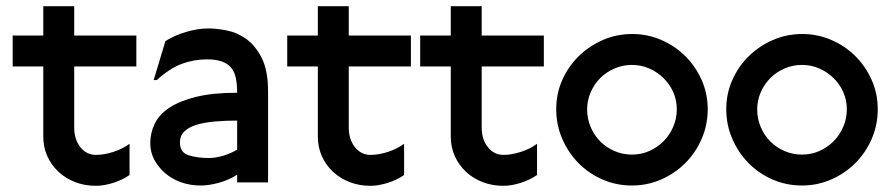

<svg xmlns="http://www.w3.org/2000/svg" viewBox="-20 -590 2888 621"><path d="M421 -375H220V-178Q220 -139 240 -114Q260 -89 290 -89Q316 -89 346 -98.5Q376 -108 399 -125V-24Q376 -8 346 1.5Q316 11 290 11Q254 11 223 -1Q192 -13 169 -34.5Q146 -56 133 -85Q120 -114 120 -148V-375H21V-475H120V-570H220V-475H421Z M747 -106V-200Q709 -200 675 -197Q641 -194 616 -186.5Q591 -179 576.5 -165Q562 -151 562 -129Q562 -97 589.5 -88Q617 -79 656 -79Q678 -79 702.5 -86.5Q727 -94 747 -106ZM847 0H747V-25Q721 -8 688.5 1Q656 10 629 10Q595 10 565.5 -0.5Q536 -11 514 -30Q492 -49 479 -73.5Q466 -98 466 -127Q466 -160 480.5 -190Q495 -220 528.5 -242Q562 -264 615.5 -277Q669 -290 747 -290Q747 -316 743 -336.5Q739 -357 728 -370.5Q717 -384 698 -391Q679 -398 650 -398Q607 -398 568 -383.5Q529 -369 487 -331H477L515 -457Q543 -475 581 -486.5Q619 -498 654 -498Q680 -498 713.5 -491.5Q747 -485 776.5 -464Q806 -443 826.5 -402.5Q847 -362 847 -295Z M1309 -375H1108V-178Q1108 -139 1128 -114Q1148 -89 1178 -89Q1204 -89 1234 -98.5Q1264 -108 1287 -125V-24Q1264 -8 1234 1.5Q1204 11 1178 11Q1142 11 1111 -1Q1080 -13 1057 -34.5Q1034 -56 1021 -85Q1008 -114 1008 -148V-375H909V-475H1008V-570H1108V-475H1309Z M1739 -375H1538V-178Q1538 -139 1558 -114Q1578 -89 1608 -89Q1634 -89 1664 -98.5Q1694 -108 1717 -125V-24Q1694 -8 1664 1.5Q1634 11 1608 11Q1572 11 1541 -1Q1510 -13 1487 -34.5Q1464 -56 1451 -85Q1438 -114 1438 -148V-375H1339V-475H1438V-570H1538V-475H1739Z M2169 -237Q2169 -266 2157.5 -292Q2146 -318 2126 -337.5Q2106 -357 2080 -368.5Q2054 -380 2024 -380Q1994 -380 1967.5 -368.5Q1941 -357 1921.5 -337.5Q1902 -318 1890.5 -291.5Q1879 -265 1879 -236Q1879 -206 1890.5 -179Q1902 -152 1921.5 -132.5Q1941 -113 1967.5 -101.5Q1994 -90 2024 -90Q2054 -90 2080 -101.5Q2106 -113 2126 -133Q2146 -153 2157.5 -180Q2169 -207 2169 -237ZM2269 -237Q2269 -186 2249.5 -141Q2230 -96 2196.5 -62.5Q2163 -29 2118.5 -9.5Q2074 10 2024 10Q1973 10 1928.5 -9.5Q1884 -29 1851 -62.5Q1818 -96 1798.5 -141Q1779 -186 1779 -237Q1779 -287 1798.5 -331Q1818 -375 1851.5 -408Q1885 -441 1929.5 -460.5Q1974 -480 2025 -480Q2075 -480 2119.5 -460.5Q2164 -441 2197 -408Q2230 -375 2249.5 -331Q2269 -287 2269 -237Z M2719 -237Q2719 -266 2707.5 -292Q2696 -318 2676 -337.5Q2656 -357 2630 -368.5Q2604 -380 2574 -380Q2544 -380 2517.5 -368.5Q2491 -357 2471.5 -337.5Q2452 -318 2440.5 -291.5Q2429 -265 2429 -236Q2429 -206 2440.5 -179Q2452 -152 2471.5 -132.5Q2491 -113 2517.5 -101.5Q2544 -90 2574 -90Q2604 -90 2630 -101.5Q2656 -113 2676 -133Q2696 -153 2707.5 -180Q2719 -207 2719 -237ZM2819 -237Q2819 -186 2799.5 -141Q2780 -96 2746.5 -62.5Q2713 -29 2668.5 -9.5Q2624 10 2574 10Q2523 10 2478.5 -9.5Q2434 -29 2401 -62.5Q2368 -96 2348.5 -141Q2329 -186 2329 -237Q2329 -287 2348.5 -331Q2368 -375 2401.5 -408Q2435 -441 2479.5 -460.5Q2524 -480 2575 -480Q2625 -480 2669.5 -460.5Q2714 -441 2747 -408Q2780 -375 2799.5 -331Q2819 -287 2819 -237Z"/></svg>

Font: Railway
Style: Regular
Weight: 400
Version: 1.000